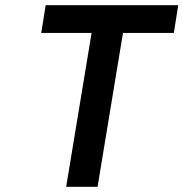

<svg xmlns="http://www.w3.org/2000/svg" viewBox="-20 -720 707 740"><path d="M650 -593H454L356 0H235L333 -593H139L156 -700H667Z"/></svg>

Font: Be Vietnam SemiBold
Style: Italic
Weight: 600
Italic angle: -9.556°
Designer: Gabriel Lam
Foundry: TypeRant
Version: Version 3.000